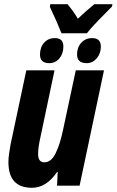

<svg xmlns="http://www.w3.org/2000/svg" viewBox="-20 -882 554 912"><path d="M393 -724Q410 -747 448.5 -786.5Q487 -826 512 -851L514 -862H428Q412 -849 393 -832.5Q374 -816 350 -793Q336 -816 324 -832.5Q312 -849 301 -862H219L217 -849Q251 -778 272 -724ZM459 -661Q459 -701 418 -701Q386 -701 366 -679Q346 -657 346 -623Q346 -582 392 -582Q420 -582 439.5 -605Q459 -628 459 -661ZM281 -661Q281 -701 241 -701Q209 -701 189.5 -679Q170 -657 170 -623Q170 -582 214 -582Q243 -582 262 -604.5Q281 -627 281 -661ZM251 -65H254L251 0H358L474 -548H340L279 -263Q265 -196 244 -153.5Q223 -111 191 -111Q161 -111 161 -150Q161 -182 172 -230L239 -548H105L30 -195Q26 -173 23 -151Q20 -129 20 -112Q20 10 132 10Q200 10 251 -65Z"/></svg>

Font: Noto Sans UI Condensed ExtraBold
Style: Italic
Weight: 800
Width: 3
Designer: Monotype Design Team
Foundry: Monotype Imaging Inc.
Version: 1.001